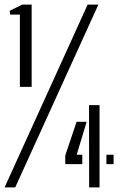

<svg xmlns="http://www.w3.org/2000/svg" viewBox="-27 -820 534 840"><path d="M60 -440V-756H17.5L15.5 -773L70.5 -800H111.5V-440ZM-7 0 356.5 -800H403.5L39.5 0ZM258.5 -102V-140L308 -287H352L308.5 -143H333V-102ZM363 0 362.5 -360H408.5V0ZM438.5 -102V-143H470V-102Z"/></svg>

Font: Big Shoulders Stencil Text Thin Light
Style: Regular
Weight: 300
Version: Version 2.001